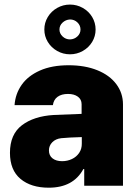

<svg xmlns="http://www.w3.org/2000/svg" viewBox="-20 -828 612 856"><path d="M219.7 -315.4 343.8 -320.3V-363.3Q343.8 -384.8 327.1 -397Q310.5 -409.2 283.2 -409.2Q254.4 -409.2 236.8 -396.5Q219.2 -383.8 215.8 -359.4H44.9Q48.3 -409.2 76.4 -449.5Q104.5 -489.7 157.7 -513.4Q210.9 -537.1 286.1 -537.1Q358.9 -537.1 413.8 -514.9Q468.8 -492.7 498.5 -452.9Q528.3 -413.1 528.3 -362.3V0H355.5V-74.2H351.6Q306.6 8.8 197.3 8.8Q118.2 8.8 71.3 -30.5Q24.4 -69.8 24.4 -146.5Q24.4 -229 77.6 -269.5Q130.9 -310.1 219.7 -315.4ZM256.8 -109.4Q280.3 -109.4 300.5 -118.9Q320.8 -128.4 333 -146.5Q345.2 -164.6 344.7 -188.5V-216.8Q286.6 -215.3 252.9 -211.9Q228 -209 213.1 -193.8Q198.2 -178.7 198.2 -157.2Q198.2 -134.3 214.4 -121.8Q230.5 -109.4 256.8 -109.4ZM177.7 -696.3Q177.7 -726.6 193.1 -752.2Q208.5 -777.8 234.9 -792.7Q261.2 -807.6 292 -807.6Q322.8 -807.6 349.1 -792.7Q375.5 -777.8 390.9 -752.2Q406.2 -726.6 406.2 -696.3Q406.2 -666.5 390.9 -641.1Q375.5 -615.7 349.1 -600.8Q322.8 -585.9 292 -585.9Q261.2 -585.9 234.9 -600.8Q208.5 -615.7 193.1 -641.1Q177.7 -666.5 177.7 -696.3ZM338.9 -696.3Q338.9 -714.8 325.2 -728Q311.5 -741.2 292 -741.2Q272.9 -740.2 259 -727.3Q245.1 -714.4 245.1 -696.3Q245.1 -678.7 259 -665.5Q272.9 -652.3 292 -652.3Q311.5 -652.8 325.2 -665.8Q338.9 -678.7 338.9 -696.3Z"/></svg>

Font: Pretendard GOV Black
Style: Regular
Weight: 900
Designer: Base glyphs from Inter by Rasmus Andersson; Hangeul glyphs from Noto Sans CJK(Source Han Sans) by Jang Soo-young and Kan
Foundry: Kil Hyung-jin
Version: Version 1.309